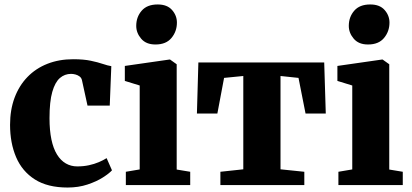

<svg xmlns="http://www.w3.org/2000/svg" viewBox="-20 -828 1842 859"><path d="M282.5 11Q193 11 136 -25.2Q79 -61.5 52 -125Q25 -188.5 25 -269.5Q25 -336.5 45.2 -390.8Q65.5 -445 102.8 -483.5Q140 -522 192 -542.5Q244 -563 307.5 -563Q354.5 -563 386.2 -556.2Q418 -549.5 440 -542Q462 -534.5 478 -532L471 -355.5H371.5L346.5 -470Q344 -480 336 -486Q328 -492 317.5 -494.8Q307 -497.5 298 -497.5Q269.5 -497.5 248 -479Q226.5 -460.5 214 -417.2Q201.5 -374 201.5 -299Q201.5 -245 210 -204.2Q218.5 -163.5 235 -136.8Q251.5 -110 274.5 -96.8Q297.5 -83.5 325.5 -83.5Q354 -83.5 378 -88.8Q402 -94 422 -102.5Q442 -111 457 -120.5L481 -66Q469 -52.5 440.5 -34.2Q412 -16 371.5 -2.5Q331 11 282.5 11Z M543 0V-59.5L605 -70V-445.5L538.5 -466V-533L737 -561.5H741L770.5 -540.5V-69.5L831 -59.5V0ZM675 -629Q633.5 -629 611.5 -655Q589.5 -681 589.5 -712Q589.5 -752 613.8 -780Q638 -808 685 -808H686Q728 -808 749.8 -783.2Q771.5 -758.5 771.5 -727Q771.5 -687.5 747.2 -658.2Q723 -629 676 -629Z M966 0V-59.5L1068.5 -70.5V-488L982.5 -479.5L952.5 -320H861L867.5 -548.5H1430.5L1437.5 -320H1347L1315.5 -479.5L1235 -488V-70.5L1341.5 -59.5V0Z M1494 0V-59.5L1556 -70V-445.5L1489.5 -466V-533L1688 -561.5H1692L1721.5 -540.5V-69.5L1782 -59.5V0ZM1626 -629Q1584.5 -629 1562.5 -655Q1540.5 -681 1540.5 -712Q1540.5 -752 1564.8 -780Q1589 -808 1636 -808H1637Q1679 -808 1700.8 -783.2Q1722.5 -758.5 1722.5 -727Q1722.5 -687.5 1698.2 -658.2Q1674 -629 1627 -629Z"/></svg>

Font: Merriweather 36pt Black
Style: Regular
Weight: 900
Version: Version 2.100